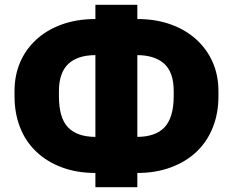

<svg xmlns="http://www.w3.org/2000/svg" viewBox="-20 -750 970 800"><path d="M377.5 30H552.2V-29.3Q629.5 -29.3 692.6 -52.9Q755.7 -76.5 799.5 -118.3Q843.3 -160.2 866.8 -219.1Q890.2 -278 890.2 -349.7V-370Q890.2 -435.2 866.8 -489.5Q843.3 -543.7 799.5 -584.2Q755.7 -624.7 692.9 -647.7Q630.2 -670.7 552.2 -670.7V-730H377.5V-670.7Q300 -670.7 237.2 -647.9Q174.5 -625.2 130.5 -584.4Q86.5 -543.7 63.5 -489.5Q40.5 -435.2 40.5 -370V-349.7Q40.5 -278.2 63.5 -219.4Q86.5 -160.6 130.5 -118.6Q174.5 -76.5 237.2 -52.9Q300 -29.3 377.5 -29.3ZM703.8 -350.4Q703.8 -304.3 693.9 -271.7Q684 -239 665.1 -219.2Q646.2 -199.3 617.4 -189.5Q588.7 -179.7 552.2 -179.7V-520.3Q587.8 -520.3 616.7 -511.1Q645.5 -501.8 664.9 -483.9Q684.3 -466 694.1 -437.5Q703.8 -409 703.8 -370ZM225.5 -370Q225.5 -409 235.6 -437.5Q245.8 -466.1 264.9 -484Q284 -501.9 312.4 -511.1Q340.8 -520.3 377.5 -520.3V-179.7Q340.2 -179.7 311.5 -189.5Q282.8 -199.3 263.6 -219.2Q244.4 -239 234.9 -271.7Q225.5 -304.3 225.5 -350.4Z"/></svg>

Font: Golos Text VF
Style: Regular
Weight: 400
Designer: A.Korolkova, Vitaly Kuzmin
Foundry: ParaType Ltd
Version: Version 2.005